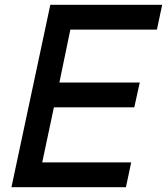

<svg xmlns="http://www.w3.org/2000/svg" viewBox="-20 -785 700 805"><path d="M191 -765H660L638 -661H275L229 -439H566L543 -335H206L157 -104H530L508 0H28Z"/></svg>

Font: Application Medium
Style: Italic
Weight: 500
Italic angle: -12°
Designer: Wei Huang
Foundry: Wei Huang
Version: Version 0.012